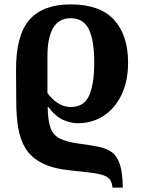

<svg xmlns="http://www.w3.org/2000/svg" viewBox="-20 -569 645 874"><path d="M492 285Q490 264 482.5 251.5Q475 239 456 231Q437 223 400.5 218Q364 213 303 207Q222 199 172.5 174Q123 149 97.5 108.5Q72 68 63 14Q54 -40 54 -107L53 -247Q52 -408 113.5 -478.5Q175 -549 301 -549Q435 -549 499 -479Q563 -409 563 -284Q563 -198 532.5 -136Q502 -74 450.5 -41Q399 -8 334 -8Q302 -8 267 -23.5Q232 -39 200 -82H197Q198 -22 209.5 11.5Q221 45 250.5 60.5Q280 76 334 84Q390 91 428.5 99Q467 107 490.5 125Q514 143 526 180.5Q538 218 539 285ZM303 -82Q362 -82 385.5 -133.5Q409 -185 409 -285Q409 -383 385 -434.5Q361 -486 301 -486Q248 -486 222 -442Q196 -398 196 -313V-145Q204 -134 219 -119Q234 -104 255.5 -93Q277 -82 303 -82Z"/></svg>

Font: Noto Serif
Style: Bold
Weight: 700
Designer: Monotype Design Team
Foundry: Monotype Imaging Inc.
Version: Version 2.014